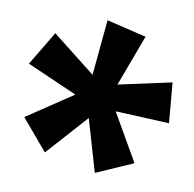

<svg xmlns="http://www.w3.org/2000/svg" viewBox="-32 -718 326 322"><g transform="rotate(5 130.5 -556.5)"><path d="M163.1 -579.1 254.9 -590.8V-522L164.1 -534.2L203.1 -450.2L138.2 -428.2L120.1 -519L51.8 -455.1L12.2 -511.2L94.2 -556.2L12.2 -601.1L51.8 -655.8L120.1 -591.8L137.2 -685.1L203.1 -663.1Z"/></g></svg>

Font: Margherita Semibold
Style: Regular
Weight: 600
Designer: James Puckett
Foundry: Dunwich Type Founders
Version: Version 1.008;hotconv 1.0.109;makeotfexe 2.5.65596